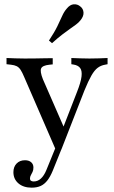

<svg xmlns="http://www.w3.org/2000/svg" viewBox="-20 -685 534 898"><path d="M240.3 14.5 92.7 -325.8Q83.9 -346.8 76.2 -358.5Q68.5 -370.2 58.1 -375.4Q47.6 -380.6 31.5 -382.3L10.5 -384.7V-413.7Q29 -412.9 51.6 -412.1Q74.2 -411.3 95.2 -411.3H96H97.6Q122.6 -411.3 147.2 -411.7Q171.8 -412.1 192.3 -412.5Q212.9 -412.9 226.6 -412.9V-383.9L211.3 -382.3Q179 -379 172.6 -365.3Q166.1 -351.6 180.6 -314.5L283.1 -79.8L270.2 -75L339.5 -253.2Q358.1 -300 361.3 -327Q364.5 -354 354.8 -366.9Q345.2 -379.8 323.4 -383.1L313.7 -384.7V-413.7Q333.9 -412.9 356.5 -412.1Q379 -411.3 398.4 -411.3Q423.4 -411.3 444.4 -412.1Q465.3 -412.9 483.1 -413.7V-384.7L471 -382.3Q451.6 -379 436.7 -367.7Q421.8 -356.5 407.7 -331.9Q393.5 -307.3 375 -262.1L266.9 14.5ZM128.2 192.7Q89.5 192.7 66.1 172.6Q42.7 152.4 42.7 120.2Q42.7 95.2 57.7 79.8Q72.6 64.5 96.8 64.5Q115.3 64.5 125.8 73.8Q136.3 83.1 136.3 98.4Q136.3 110.5 132.3 119Q128.2 127.4 124.2 134.7Q120.2 141.9 120.2 150Q120.2 163.7 137.9 163.7Q156.5 163.7 171.4 150Q186.3 136.3 196.8 110.5L246.8 -12.1L271.8 1.6L226.6 113.7Q215.3 141.1 201.6 158.9Q187.9 176.6 170.2 184.7Q152.4 192.7 128.2 192.7ZM223.4 -483.1 208.9 -495.2Q235.5 -535.5 248.8 -563.3Q262.1 -591.1 271 -610.9Q279.8 -630.6 291.9 -644.4Q307.3 -663.7 325 -664.9Q342.7 -666.1 355.6 -654.8Q369.4 -644.4 370.6 -626.6Q371.8 -608.9 356.5 -590.3Q347.6 -579 335.5 -570.2Q323.4 -561.3 307.3 -550Q291.1 -538.7 270.6 -523Q250 -507.3 223.4 -483.1Z"/></svg>

Font: Playfair 5pt SemiExpanded Light
Style: Regular
Weight: 400
Version: Version 2.203